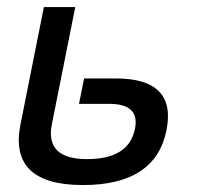

<svg xmlns="http://www.w3.org/2000/svg" viewBox="-20 -533 610 553"><path d="M196.8 -512.7 129.4 -175.3Q109.4 -74.7 230.5 -74.7Q351.6 -74.7 368.7 -162.1Q383.3 -233.9 294.4 -233.9H207.5L222.2 -307.1H313.5Q489.3 -307.1 459.5 -157.7Q427.7 0 218.8 0Q3.9 0 39.1 -175.3L106.4 -512.7Z"/></svg>

Font: Sansation
Style: Italic
Weight: 400
Designer: Bernd Montag
Version: Version 1.301